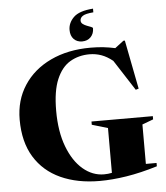

<svg xmlns="http://www.w3.org/2000/svg" viewBox="-62 -997 923 1065"><g transform="rotate(-5 399.5 -464.0)"><path d="M713 -59H772.5V-40.5Q679 -12 599.5 0.5Q520 13 450.5 13Q326.5 13 233.2 -29.5Q140 -72 88.5 -156Q37 -240 37 -364Q37 -472 90.5 -554.2Q144 -636.5 240.2 -682.2Q336.5 -728 463.5 -728Q503.5 -728 535.8 -724.2Q568 -720.5 600 -713.5L648.5 -750.5H656.5L709.5 -478.5L693 -473.5L583 -644Q551.5 -669.5 520 -680.8Q488.5 -692 454 -692Q394 -692 346.2 -664Q298.5 -636 270.8 -571Q243 -506 243 -395.5Q243 -279.5 275 -195.5Q307 -111.5 360.2 -66.5Q413.5 -21.5 477 -21.5Q499.5 -21.5 521 -26V-275.5L433 -301.5V-319.5H774.5V-301.5L713 -278.5ZM486.5 -834Q486.5 -804 468.2 -785.2Q450 -766.5 420.5 -766.5Q391.5 -766.5 373.8 -785Q356 -803.5 356 -836Q356 -875 387.2 -906Q418.5 -937 496 -942.5V-922Q452.5 -918.5 437 -908.2Q421.5 -898 421.5 -882.5Q421.5 -870.5 431.5 -863Q441.5 -855.5 454.2 -850.8Q467 -846 476.8 -842.2Q486.5 -838.5 486.5 -834Z"/></g></svg>

Font: Newsreader 72pt
Style: Bold
Weight: 700
Designer: Hugues Gentile
Foundry: Production Type
Version: Version 1.003; ttfautohint (v1.8.3)